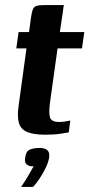

<svg xmlns="http://www.w3.org/2000/svg" viewBox="-20 -525 351 754"><path d="M63 209Q74 193 82 180Q90 167 97 154.5Q104 142 112 128Q110 128 106.5 128Q103 128 101 128Q91 126 83.5 119.5Q76 113 79 93Q82 69 97 62.5Q112 56 137 56Q147 56 156 59Q165 62 170 70Q175 78 173 94Q170 112 159.5 134Q149 156 135.5 176Q122 196 110 209ZM159 4Q112 4 87 -6.5Q62 -17 54.5 -41.5Q47 -66 53 -109L84 -335H44L53 -399H94L102 -458Q105 -479 109.5 -489Q114 -499 124 -502Q134 -505 153 -505H231Q230 -502 229 -495.5Q228 -489 227 -479L215 -399H311L302 -335H206L176 -120Q171 -81 176.5 -63.5Q182 -46 213 -46Q223 -46 236.5 -48Q250 -50 256 -52L250 -5Q243 -4 218.5 0Q194 4 159 4Z"/></svg>

Font: Genos Thin SemiBold
Style: Italic
Weight: 600
Italic angle: -8°
Version: Version 1.010